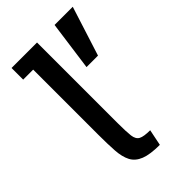

<svg xmlns="http://www.w3.org/2000/svg" viewBox="-208 -732 809 809"><g transform="rotate(-45 196.5 -327.5)"><path d="M241.2 8.3Q183.6 8.3 152.1 -4.2Q120.6 -16.6 106.9 -42.5Q93.3 -68.4 90.6 -108.9Q87.9 -149.4 87.9 -205.6V-593.3H28.3V-662.6H180.2V-180.7Q180.2 -130.9 183.3 -105.7Q186.5 -80.6 202.4 -72.3Q218.3 -64 255.9 -64ZM254.4 -441.9 284.7 -662.6H393.1L322.8 -441.9Z"/></g></svg>

Font: Shanti
Style: Regular
Weight: 400
Designer: Vernon Adams
Foundry: Vernon Adams
Version: Version 1.100; ttfautohint (v1.8.4)